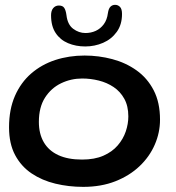

<svg xmlns="http://www.w3.org/2000/svg" viewBox="-20 -728 710 775"><path d="M315.7 26.3Q257.2 26.3 203.5 13.3Q149.8 0.4 107.7 -27.9Q65.5 -56.2 41 -102.1Q16.5 -148 16.5 -214Q16.5 -286.5 40.3 -340.8Q64.1 -395.1 106 -431.4Q147.9 -467.7 203.2 -485.8Q258.6 -503.8 321.5 -503.8Q378.6 -503.8 433 -489.4Q487.3 -475.1 530.9 -444.1Q574.5 -413.2 600.2 -363.9Q625.9 -314.6 625.9 -244.9Q625.9 -192.7 604.7 -144.1Q583.6 -95.4 543.3 -57.2Q503 -18.9 445.7 3.7Q388.4 26.3 315.7 26.3ZM311.1 -83.9Q361.9 -83.9 397.5 -99.6Q433.1 -115.3 455.2 -141.1Q477.4 -166.9 487.7 -197.5Q498 -228.1 498 -258.1Q498 -300 481.8 -329.2Q465.7 -358.4 438.8 -376.5Q411.9 -394.6 378.9 -402.8Q345.9 -411.1 311.6 -411.1Q266.6 -411.1 226.6 -391.9Q186.6 -372.7 161.7 -333.9Q136.9 -295.1 136.9 -235.9Q136.9 -187.9 156.8 -153.8Q176.7 -119.7 215.5 -101.8Q254.3 -83.9 311.1 -83.9ZM324 -540.5Q286.2 -540.5 254.7 -553.7Q223.2 -566.9 204.7 -594.7Q186.1 -622.5 186.1 -666.1Q186.1 -685.1 194.9 -695.4Q203.8 -705.7 217.6 -705.7Q233.1 -705.7 239.3 -696.1Q245.6 -686.6 248.2 -667.2Q252.6 -628.8 275.4 -611.8Q298.2 -594.7 324.9 -594.7Q347.1 -594.7 366.4 -603.4Q385.6 -612.2 398.9 -630.1Q412.1 -647.9 415.6 -675.3Q418.3 -693.6 425.9 -701Q433.6 -708.5 444.6 -708.5Q456.1 -708.5 464.3 -700.2Q472.5 -691.9 472.5 -671.5Q472.5 -628.6 451.3 -599.3Q430.1 -569.9 396.2 -555.2Q362.3 -540.5 324 -540.5Z"/></svg>

Font: Gluten Thin
Style: Regular
Weight: 100
Designer: Tyler Finck
Foundry: Etcetera Type Company
Version: Version 1.300